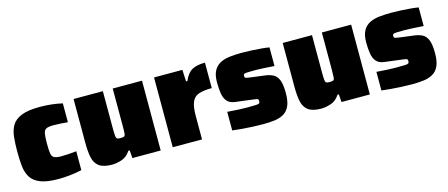

<svg xmlns="http://www.w3.org/2000/svg" viewBox="-40 -933 3164 1355"><g transform="rotate(-15 1542.0 -255.0)"><path d="M264 8Q179 8 131 -11Q83 -30 61.5 -65Q40 -100 35 -148Q30 -196 30 -254Q30 -312 35 -360.5Q40 -409 61 -444Q82 -479 130 -498.5Q178 -518 264 -518Q351 -518 429 -500V-362Q411 -364 381 -366Q351 -368 324 -368Q288 -368 272 -360Q256 -352 251.5 -328Q247 -304 247 -255Q247 -206 251 -182Q255 -158 271 -150Q287 -142 324 -142Q347 -142 377.5 -144Q408 -146 433 -149V-11Q392 -2 348.5 3Q305 8 264 8Z M655 8Q590 8 559 -15.5Q528 -39 519 -83Q510 -127 510 -191V-510H724V-241Q724 -200 726 -182.5Q728 -165 735.5 -161.5Q743 -158 759 -158Q777 -158 785 -161.5Q793 -165 794.5 -182.5Q796 -200 796 -241V-510H1010V0H803L799 -57H789Q763 -17 724.5 -4.5Q686 8 655 8Z M1098 0V-510H1305L1309 -425H1319Q1342 -479 1376.5 -498.5Q1411 -518 1472 -518V-332Q1413 -332 1377.5 -320Q1342 -308 1327 -273.5Q1312 -239 1312 -171V0Z M1756 8Q1721 8 1680.5 6Q1640 4 1602 1Q1564 -2 1534 -6V-142Q1572 -139 1611 -137Q1650 -135 1673 -135Q1722 -135 1742.5 -136Q1763 -137 1767.5 -142.5Q1772 -148 1772 -159Q1772 -168 1766 -172Q1760 -176 1723 -180L1604 -195Q1567 -200 1548.5 -221.5Q1530 -243 1524 -278.5Q1518 -314 1518 -361Q1518 -415 1535.5 -446.5Q1553 -478 1583.5 -493.5Q1614 -509 1655 -513.5Q1696 -518 1742 -518Q1778 -518 1815.5 -516Q1853 -514 1886 -511Q1919 -508 1940 -504V-368Q1898 -371 1860 -373Q1822 -375 1806 -375Q1762 -375 1742.5 -374Q1723 -373 1718.5 -369Q1714 -365 1714 -356Q1714 -345 1719.5 -341.5Q1725 -338 1757 -334L1858 -321Q1890 -317 1915 -305Q1940 -293 1954 -261Q1968 -229 1968 -163Q1968 -102 1951.5 -67.5Q1935 -33 1905.5 -17Q1876 -1 1838 3.5Q1800 8 1756 8Z M2183 8Q2118 8 2087 -15.5Q2056 -39 2047 -83Q2038 -127 2038 -191V-510H2252V-241Q2252 -200 2254 -182.5Q2256 -165 2263.5 -161.5Q2271 -158 2287 -158Q2305 -158 2313 -161.5Q2321 -165 2322.5 -182.5Q2324 -200 2324 -241V-510H2538V0H2331L2327 -57H2317Q2291 -17 2252.5 -4.5Q2214 8 2183 8Z M2846 8Q2811 8 2770.5 6Q2730 4 2692 1Q2654 -2 2624 -6V-142Q2662 -139 2701 -137Q2740 -135 2763 -135Q2812 -135 2832.5 -136Q2853 -137 2857.5 -142.5Q2862 -148 2862 -159Q2862 -168 2856 -172Q2850 -176 2813 -180L2694 -195Q2657 -200 2638.5 -221.5Q2620 -243 2614 -278.5Q2608 -314 2608 -361Q2608 -415 2625.5 -446.5Q2643 -478 2673.5 -493.5Q2704 -509 2745 -513.5Q2786 -518 2832 -518Q2868 -518 2905.5 -516Q2943 -514 2976 -511Q3009 -508 3030 -504V-368Q2988 -371 2950 -373Q2912 -375 2896 -375Q2852 -375 2832.5 -374Q2813 -373 2808.5 -369Q2804 -365 2804 -356Q2804 -345 2809.5 -341.5Q2815 -338 2847 -334L2948 -321Q2980 -317 3005 -305Q3030 -293 3044 -261Q3058 -229 3058 -163Q3058 -102 3041.5 -67.5Q3025 -33 2995.5 -17Q2966 -1 2928 3.5Q2890 8 2846 8Z"/></g></svg>

Font: Saira Black
Style: Regular
Weight: 900
Designer: Hector Gatti with collaboration of the Omnibus-Type team
Foundry: Omnibus-Type
Version: Version 1.100; ttfautohint (v1.8.3)